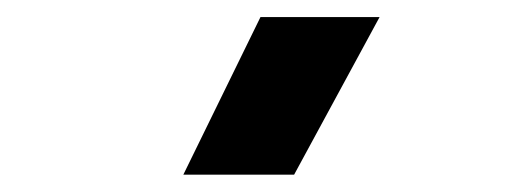

<svg xmlns="http://www.w3.org/2000/svg" viewBox="-20 -815 626 226"><path d="M195.8 -609.4 286.6 -794.9H426.8L326.2 -609.4Z"/></svg>

Font: Cascadia Mono PL
Style: Bold
Weight: 700
Monospace: yes
Designer: Aaron Bell
Foundry: Saja Typeworks
Version: Version 2404.023; ttfautohint (v1.8.4)